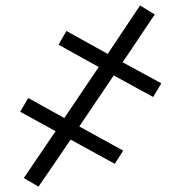

<svg xmlns="http://www.w3.org/2000/svg" viewBox="-20 -661 675 713"><path d="M54.7 -246.1Q62.5 -258.8 85 -296.9Q118.2 -278.3 218.8 -222.7Q251 -270.5 346.7 -412.1Q309.6 -432.6 197.3 -495.1Q204.1 -507.8 226.6 -545.9Q264.6 -524.4 379.9 -460.9Q410.2 -505.9 500 -640.6Q513.7 -632.8 554.7 -607.4Q525.4 -563.5 435.5 -429.7Q471.7 -410.2 579.1 -351.6Q571.3 -338.9 548.8 -300.8Q511.7 -321.3 402.3 -380.9Q370.1 -334 274.4 -191.4Q315.4 -168.9 437.5 -101.6Q429.7 -89.8 406.2 -52.7Q365.2 -75.2 242.2 -142.6Q212.9 -98.6 123 32.2Q109.4 24.4 68.4 0Q97.7 -43 186.5 -173.8Q153.3 -191.4 54.7 -246.1Z"/></svg>

Font: Gothic A1
Style: Regular
Weight: 400
Designer: HanYang I&C Co.,Ltd.
Version: Version 2.50